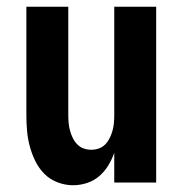

<svg xmlns="http://www.w3.org/2000/svg" viewBox="-20 -540 540 568"><path d="M196 8Q173 8 150.5 -0.5Q128 -9 111.5 -25.5Q95 -42 84.5 -63.5Q74 -85 68 -107.5Q62 -130 60 -153.5Q58 -177 58 -200V-520H182V-200Q182 -188 183 -176.5Q184 -165 187 -154Q190 -143 195 -132.5Q200 -122 208 -113.5Q216 -105 227 -101Q238 -97 250 -97Q262 -97 273 -101Q284 -105 292 -113.5Q300 -122 305 -132.5Q310 -143 313 -154Q316 -165 317 -176.5Q318 -188 318 -200V-520H442V0H318V-88Q311 -68 300 -50Q289 -32 273 -18.5Q257 -5 237 1.5Q217 8 196 8Z"/></svg>

Font: Iosevka Term Curly Extrabold
Style: Regular
Weight: 800
Designer: Belleve Invis
Foundry: Belleve Invis
Version: Version 32.3.0